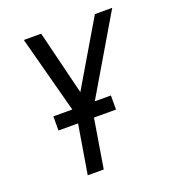

<svg xmlns="http://www.w3.org/2000/svg" viewBox="-133 -626 866 947"><g transform="rotate(-20 300.0 -152.5)"><path d="M166 215 215 -80 98 -520H189L272 -183L471 -520H562L297 -71L250 215ZM106 -42V-116H408V-42Z"/></g></svg>

Font: Iosevka Custom Oblique
Style: Regular
Weight: 400
Italic angle: -9°
Designer: Belleve Invis
Foundry: Belleve Invis
Version: Version 27.0.1